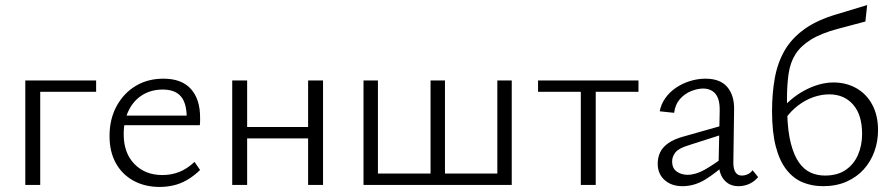

<svg xmlns="http://www.w3.org/2000/svg" viewBox="-20 -731 3534 759"><path d="M80 0V-413H139V0ZM111 -368V-413H360V-368Z M611 8Q553 8 508 -16.5Q463 -41 438 -86Q413 -131 413 -193Q413 -261 441.5 -312.5Q470 -364 517.5 -392Q565 -420 626 -420Q698 -420 734.5 -379.5Q771 -339 771 -267Q771 -259 771 -251Q771 -243 770 -236H718V-267Q718 -323 695 -350Q672 -377 623 -377Q578 -377 543 -355.5Q508 -334 488.5 -294Q469 -254 469 -200Q469 -126 511.5 -82.5Q554 -39 622 -39Q657 -39 688 -51Q719 -63 749 -91L771 -59Q745 -34 718.5 -19Q692 -4 665 2Q638 8 611 8ZM448 -236 456 -274H761V-236Z M1198 0V-413H1257V0ZM898 0V-413H957V0ZM926 -184V-229H1228V-184Z M1445 0V-45H1711V0ZM1417 0V-413H1474V0ZM1946 0V-413H2003V0ZM1709 0V-45H1975V0ZM1682 0V-413H1739V0Z M2276 0V-413H2335V0ZM2107 -368V-413H2504V-368Z M2899 5Q2863 5 2841.5 -21Q2820 -47 2821 -98L2825 -290Q2826 -322 2818.5 -342Q2811 -362 2795.5 -371.5Q2780 -381 2760 -381Q2738 -381 2712.5 -371Q2687 -361 2668 -339.5Q2649 -318 2645 -285L2588 -291Q2593 -319 2610 -343Q2627 -367 2652 -384Q2677 -401 2707.5 -410.5Q2738 -420 2769 -420Q2827 -420 2855 -387Q2883 -354 2882 -298L2879 -87Q2879 -63 2887.5 -50Q2896 -37 2912 -37Q2924 -37 2935.5 -42Q2947 -47 2955 -58L2977 -31Q2963 -14 2943 -4.5Q2923 5 2899 5ZM2678 5Q2634 5 2607 -19.5Q2580 -44 2580 -84Q2580 -108 2589.5 -128.5Q2599 -149 2622.5 -165.5Q2646 -182 2688 -193L2854 -240L2859 -207L2703 -157Q2663 -145 2650 -128.5Q2637 -112 2637 -93Q2637 -66 2655 -53Q2673 -40 2698 -40Q2730 -40 2765.5 -60Q2801 -80 2845 -113L2857 -91Q2814 -50 2770 -22.5Q2726 5 2678 5Z M3234 5Q3190 5 3153.5 -10Q3117 -25 3089.5 -59.5Q3062 -94 3047 -151Q3032 -208 3032 -291Q3032 -363 3043 -423Q3054 -483 3081.5 -531Q3109 -579 3159.5 -615.5Q3210 -652 3289 -675L3408 -711L3401 -646L3292 -617Q3225 -599 3185 -574Q3145 -549 3124.5 -516.5Q3104 -484 3097.5 -440Q3091 -396 3091 -338Q3091 -330 3091 -321Q3091 -312 3091 -304L3092 -283Q3094 -211 3106.5 -163.5Q3119 -116 3138.5 -88.5Q3158 -61 3184 -49Q3210 -37 3241 -37Q3291 -37 3323.5 -59.5Q3356 -82 3372 -119.5Q3388 -157 3388 -201Q3388 -277 3352.5 -317.5Q3317 -358 3258 -358Q3227 -358 3195.5 -347Q3164 -336 3135.5 -314.5Q3107 -293 3085 -262L3064 -293Q3083 -317 3107.5 -337.5Q3132 -358 3159.5 -373Q3187 -388 3216.5 -396.5Q3246 -405 3275 -405Q3325 -405 3365 -382.5Q3405 -360 3428 -317.5Q3451 -275 3451 -216Q3451 -172 3436.5 -132Q3422 -92 3394.5 -61.5Q3367 -31 3326.5 -13Q3286 5 3234 5Z"/></svg>

Font: Ysabeau Office Light
Style: Regular
Weight: 300
Designer: Christian Thalmann (Catharsis Fonts)
Version: Version 2.001;gftools[0.9.30]; featfreeze: tnum,lnum,ss02